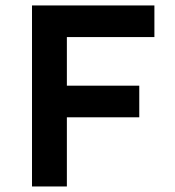

<svg xmlns="http://www.w3.org/2000/svg" viewBox="-20 -674 634 694"><path d="M95.7 0V-654.3H538.1V-540H221.7V0ZM167 -250V-364.3H483.4V-250Z"/></svg>

Font: Sen SemiBold
Style: Regular
Weight: 600
Designer: Kosal Sen, Philatype
Foundry: Philatype
Version: Version 2.000;gftools[0.9.31]